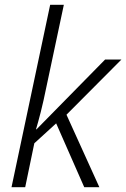

<svg xmlns="http://www.w3.org/2000/svg" viewBox="-20 -780 526 800"><path d="M28 0 189 -760H246L174 -421Q161 -357 150 -314Q139 -271 130 -241H132L418 -532H486L257 -302L394 0H331L214 -266L123 -183L85 0Z"/></svg>

Font: Noto Sans Display Light
Style: Italic
Weight: 300
Italic angle: -12°
Designer: Monotype Design Team
Foundry: Monotype Imaging Inc.
Version: Version 2.003